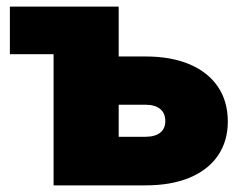

<svg xmlns="http://www.w3.org/2000/svg" viewBox="-20 -559 736 579"><path d="M9.8 -395.5V-539.1H204.1V-395.5ZM254.9 -388.7H418.9Q496.1 -388.7 551.8 -365Q607.4 -341.3 637.2 -297.4Q667 -253.4 667 -192.4Q667 -133.3 637.2 -89.8Q607.4 -46.4 551.8 -23.2Q496.1 0 418.9 0H141.6V-539.1H337.9V-146.5H418Q447.3 -146.5 462.9 -158.7Q478.5 -170.9 478.5 -193.8Q478.5 -217.8 462.9 -230.5Q447.3 -243.2 418 -243.2H254.9Z"/></svg>

Font: Inter 18pt Black
Style: Regular
Weight: 900
Designer: Rasmus Andersson
Foundry: rsms
Version: Version 4.001;git-66647c0bb